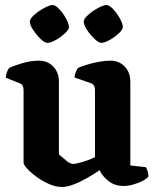

<svg xmlns="http://www.w3.org/2000/svg" viewBox="-20 -742 620 766"><path d="M228 4Q203 4 176.5 -7.5Q150 -19 126.5 -36Q103 -53 88.5 -69Q74 -85 74 -93V-383Q74 -392 70.5 -399.5Q67 -407 58 -410L3 -432Q4 -446 8.5 -456.5Q13 -467 17 -471Q33 -479 67.5 -489.5Q102 -500 135 -500Q170 -500 192.5 -476.5Q215 -453 215 -417V-126Q227 -116 243.5 -102Q260 -88 271 -88Q283 -88 310 -96Q337 -104 359 -115V-383Q359 -392 355.5 -399.5Q352 -407 343 -410L277 -433Q279 -447 283.5 -457Q288 -467 291 -471Q302 -476 324 -483Q346 -490 372 -495Q398 -500 420 -500Q455 -500 477.5 -476.5Q500 -453 500 -417V-82L562 -75Q565 -70 568.5 -60Q572 -50 572 -38Q566 -29 549.5 -20.5Q533 -12 512 -6Q491 0 474 0Q439 0 414.5 -18.5Q390 -37 377 -63Q359 -50 331.5 -34Q304 -18 276 -7Q248 4 228 4ZM384 -571Q374 -571 357 -587Q340 -603 327 -623Q314 -643 314 -656Q314 -667 331.5 -682.5Q349 -698 371 -710Q393 -722 405 -722Q416 -722 431.5 -705.5Q447 -689 458.5 -668Q470 -647 470 -634Q470 -624 454 -609Q438 -594 417.5 -582.5Q397 -571 384 -571ZM169 -571Q158 -571 141.5 -587Q125 -603 112 -623Q99 -643 99 -656Q99 -667 116.5 -682.5Q134 -698 156 -710Q178 -722 190 -722Q201 -722 216.5 -705.5Q232 -689 243.5 -668Q255 -647 255 -634Q255 -624 239 -609Q223 -594 202.5 -582.5Q182 -571 169 -571Z"/></svg>

Font: Texturina 72pt ExtraBold
Style: Regular
Weight: 800
Designer: Guillermo Torres Carreño
Foundry: Omnibus-Type
Version: Version 1.002; ttfautohint (v1.8.3)